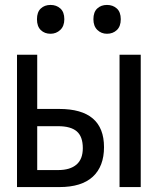

<svg xmlns="http://www.w3.org/2000/svg" viewBox="-20 -759 640 779"><path d="M49 -537H131V-317H220Q402 -317 402 -162Q402 -84 356.5 -42Q311 0 221 0H49ZM465 -537H551V0H465ZM216 -69Q264 -69 290 -91Q316 -113 316 -158Q316 -205 291.5 -226Q267 -247 216 -247H131V-69ZM130 -681Q130 -710 145.5 -724.5Q161 -739 185 -739Q209 -739 225 -724.5Q241 -710 241 -681Q241 -653 224.5 -637.5Q208 -622 185 -622Q161 -622 145.5 -637Q130 -652 130 -681ZM359 -681Q359 -710 374.5 -724.5Q390 -739 414 -739Q438 -739 454 -724.5Q470 -710 470 -681Q470 -652 454 -637Q438 -622 414 -622Q391 -622 375 -637.5Q359 -653 359 -681Z"/></svg>

Font: Noto Sans Mono UI
Style: Regular
Weight: 400
Monospace: yes
Designer: Monotype Design team
Foundry: Monotype Imaging Inc.
Version: Version 1.000